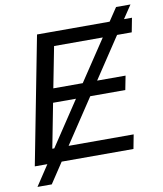

<svg xmlns="http://www.w3.org/2000/svg" viewBox="-93 -835 868 1020"><g transform="rotate(-10 340.5 -324.5)"><path d="M175.8 0 103 109.9H25.9L98.6 0H30.8L164.1 -688H555.7L603 -758.8H680.7L633.3 -688H676.3L661.6 -611.8H582.5L436 -391.1H589.4L574.7 -315.9H385.7L226.6 -76.2H577.6L563 0ZM199.7 -391.1H358.4L505.4 -611.8H242.7ZM138.7 -76.2H149.4L308.6 -315.9H185.1Z"/></g></svg>

Font: Liberation Sans
Style: Italic
Weight: 400
Italic angle: -12°
Designer: Steve Matteson
Foundry: Ascender Corporation
Version: Version 2.1.5